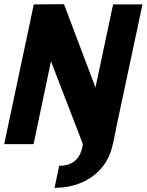

<svg xmlns="http://www.w3.org/2000/svg" viewBox="-22 -687 699 915"><path d="M221 -395 138 0H-2L139 -666L283 -667L433 -270L517 -666H657L530 -70H531L527 -53L516 0H515V2Q501 68 461.5 114Q422 160 364.5 184Q307 208 238 208L260 103Q311 103 338.5 76.5Q366 50 373 0Z"/></svg>

Font: Epunda Sans ExtraBold
Style: Italic
Weight: 800
Italic angle: -12.0243°
Designer: Simon Atzbach
Foundry: typofactur
Version: Version 2.204; ttfautohint (v1.8.4.7-5d5b)